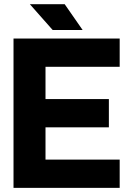

<svg xmlns="http://www.w3.org/2000/svg" viewBox="-20 -909 645 929"><path d="M234.9 -763.7H379.9L293 -888.7H124.5ZM506.8 -429.7H200.2V-585.9H559.1V-722.7H45.4V0H559.1V-136.7H200.2V-293H506.8Z"/></svg>

Font: Giphurs ExtraBold
Style: Regular
Weight: 800
Version: Version 1.000